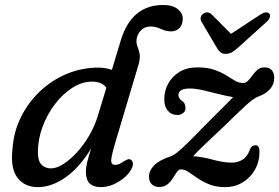

<svg xmlns="http://www.w3.org/2000/svg" viewBox="-20 -738 1117 768"><path d="M503.5 -58Q488.5 -31.5 453.5 -10.5Q418.5 10.5 382.5 10.5Q354 10.5 338.8 -4.2Q323.5 -19 323.5 -51.5Q323.5 -66.5 328.2 -86.8Q333 -107 344.5 -144Q299 -69 243 -29.2Q187 10.5 131.5 10.5Q78.5 10.5 49.8 -27.2Q21 -65 30 -143Q34.5 -210.5 63.8 -269.5Q93 -328.5 140.2 -373Q187.5 -417.5 247.2 -442.5Q307 -467.5 373 -467.5Q403.5 -467.5 427.5 -458.5L463.5 -577.5Q506.5 -718 632.5 -718Q670.5 -718 690.8 -701.8Q711 -685.5 711 -663.5Q711 -640 698.2 -626.2Q685.5 -612.5 664 -612.5Q643.5 -612.5 623.5 -622.2Q603.5 -632 582 -632Q558.5 -632 543.2 -616Q528 -600 526 -578Q525 -563.5 530.2 -550.8Q535.5 -538 538.5 -521.8Q541.5 -505.5 534.5 -481L443.5 -175.5Q427 -121 425 -99.8Q423 -78.5 441 -78.5Q449.5 -78.5 457.5 -82.2Q465.5 -86 475.5 -93Q481.5 -96.5 489.5 -100Q497.5 -103.5 504 -98.5Q520 -86.5 503.5 -58ZM131.5 -128.5Q131.5 -94.5 146 -79.5Q160.5 -64.5 184 -64.5Q206.5 -64.5 233.8 -82Q261 -99.5 288 -129Q315 -158.5 336.8 -195.8Q358.5 -233 370.5 -272L405.5 -387Q388 -411.5 348 -411.5Q308 -411.5 269.5 -387Q231 -362.5 199.8 -321.5Q168.5 -280.5 150 -230.2Q131.5 -180 131.5 -128.5ZM1018 -130.5Q1018 -91.5 1000 -59.5Q982 -27.5 950.8 -8.5Q919.5 10.5 880 10.5Q844.5 10.5 817.8 -0.2Q791 -11 770.8 -25Q750.5 -39 734.5 -49.8Q718.5 -60.5 704 -60.5Q695 -60.5 687.5 -50Q680 -39.5 671.2 -25.2Q662.5 -11 649.8 -0.5Q637 10 617 10Q598.5 10 587.2 -0.8Q576 -11.5 576 -32Q576 -56 597.2 -77.2Q618.5 -98.5 665 -113.5Q676 -118 690 -129.2Q704 -140.5 728.8 -164.5Q753.5 -188.5 795 -231.5Q841 -278 869.2 -305.8Q897.5 -333.5 912.5 -349.5Q889.5 -353 857.2 -361.2Q825 -369.5 793.2 -376.8Q761.5 -384 740 -384Q693.5 -384 693.5 -357.5Q693.5 -352.5 697 -346Q700.5 -339.5 709 -333.5Q716 -329.5 719 -321.5Q722 -313.5 722 -305.5Q722 -293 712.2 -285.5Q702.5 -278 689.5 -278Q666 -278 651.5 -294.8Q637 -311.5 637 -341.5Q637 -374.5 652.8 -403.5Q668.5 -432.5 698 -450.5Q727.5 -468.5 769.5 -468.5Q809 -468.5 836.5 -459Q864 -449.5 883.8 -437.2Q903.5 -425 919.2 -415.5Q935 -406 951.5 -406Q963.5 -406 972.5 -415.5Q981.5 -425 990.2 -437.2Q999 -449.5 1010.2 -459Q1021.5 -468.5 1038.5 -468.5Q1057.5 -468.5 1067.5 -456.8Q1077.5 -445 1077 -425.5Q1075.5 -374.5 1012.5 -351.5Q994 -344.5 963.8 -316.8Q933.5 -289 879.5 -236Q822.5 -182.5 795 -156.2Q767.5 -130 752.5 -113Q789 -111 831.5 -99.2Q874 -87.5 906.5 -87.5Q932 -87.5 951.2 -100Q970.5 -112.5 981 -143Q985 -151 990.8 -154Q996.5 -157 1002.5 -157Q1018 -157 1018 -130.5ZM935 -550Q921 -537 909.2 -529.8Q897.5 -522.5 883.5 -522.5Q869 -522.5 860.8 -529.8Q852.5 -537 845.5 -550L786 -651Q780.5 -661 783.2 -669.8Q786 -678.5 792.5 -683Q811 -695.5 827 -680L904 -602.5L1022 -680Q1046 -695.5 1057.5 -683Q1061.5 -678.5 1059.5 -669.8Q1057.5 -661 1047 -651Z"/></svg>

Font: Fraunces 9pt S100
Style: Italic
Weight: 400
Italic angle: -16°
Version: Version 1.000; ttfautohint (v1.8.3)